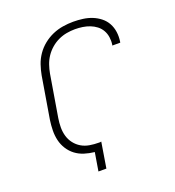

<svg xmlns="http://www.w3.org/2000/svg" viewBox="-135 -849 869 955"><g transform="rotate(-20 300.0 -371.5)"><path d="M223 0 239 -97Q211 -100 185.5 -108Q160 -116 139.5 -131.5Q119 -147 105 -169Q91 -191 85 -216.5Q79 -242 79.5 -269.5Q80 -297 84 -324L121 -546Q126 -573 135 -599.5Q144 -626 160.5 -650Q177 -674 200 -692.5Q223 -711 249.5 -722.5Q276 -734 304 -738.5Q332 -743 359 -743Q385 -743 410.5 -739.5Q436 -736 458.5 -727Q481 -718 500 -703Q519 -688 530.5 -667Q542 -646 545.5 -621Q549 -596 545 -570L544 -565H502L503 -569Q506 -589 503 -609Q500 -629 490.5 -645.5Q481 -662 466 -673.5Q451 -685 433 -692Q415 -699 395 -702Q375 -705 355 -705Q333 -705 310.5 -701Q288 -697 266.5 -687Q245 -677 226.5 -661Q208 -645 195 -625.5Q182 -606 174.5 -584Q167 -562 163 -540L126 -318Q122 -294 122 -269.5Q122 -245 128.5 -223Q135 -201 149 -183Q163 -165 182.5 -153.5Q202 -142 225.5 -138Q249 -134 274 -134Q277 -134 280.5 -134Q284 -134 287 -135L265 0Z"/></g></svg>

Font: Iosevka XLt Ex Obl
Style: Regular
Weight: 200
Width: 7
Italic angle: -9°
Monospace: yes
Designer: Belleve Invis
Foundry: Belleve Invis
Version: Version 32.5.0; ttfautohint (v1.8.4)